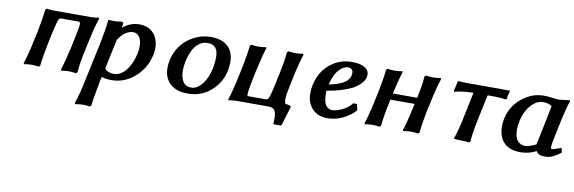

<svg xmlns="http://www.w3.org/2000/svg" viewBox="-50 -824 4317 1444"><g transform="rotate(10 2109.0 -102.5)"><path d="M268.1 -430.2H551.8Q576.2 -430.2 613.8 -436L615.2 -425.8Q594.2 -367.7 568.8 -248L554.2 -180.2Q531.7 -80.1 525.9 -4.9L516.1 4.9Q482.9 0 462.9 0Q436.5 0 401.9 5.9L400.9 -3.9Q423.3 -75.7 446.8 -182.1L460.9 -250Q484.9 -358.4 480 -371.1Q476.1 -380.9 474.1 -380.9H328.1Q323.7 -380.9 316.9 -370.1Q309.1 -360.4 284.2 -248L270 -180.2Q247.6 -69.8 241.2 -4.9L231.9 4.9Q198.7 0 179.2 0Q153.3 0 117.2 5.9L116.2 -3.9Q138.2 -68.4 162.1 -182.1L176.8 -250Q197.8 -352.5 205.1 -424.8L214.8 -435.1Q246.6 -430.2 268.1 -430.2Z M773.9 -293 726.6 -68.8 724.6 -71.8Q734.4 -55.7 754.4 -47.4Q774.4 -39.1 794.9 -39.1Q844.7 -39.1 885.5 -86.7Q926.3 -134.3 946.8 -221.2Q952.6 -249.5 952.6 -274.9Q952.6 -323.7 933.8 -348.9Q915 -374 887.7 -374Q856.4 -374 825.7 -352.1Q794.9 -330.1 772 -291ZM921.9 -439.9Q994.1 -439.9 1032.5 -395.5Q1070.8 -351.1 1070.8 -283.2Q1070.8 -253.9 1064.9 -230Q1041.5 -126 963.6 -58.1Q885.7 9.8 785.6 9.8Q739.7 9.8 711.9 -2Q710.9 3.4 708.3 13.9Q705.6 24.4 704.6 27.8Q675.8 180.7 671.9 224.1L661.6 233.9Q633.3 229 609.9 229Q586.9 229 547.9 234.9L546.9 225.1Q572.8 151.9 597.7 25.9L653.8 -235.8Q682.1 -375.5 684.6 -423.8Q684.6 -424.3 685.5 -428.5Q686.5 -432.6 686.5 -433.1Q738.8 -427.7 779.8 -436Q793.5 -436 797.9 -432.4Q802.2 -428.7 800.8 -419.9Q799.8 -415 797.4 -405Q794.9 -395 793.9 -390.1Q853.5 -439.9 921.9 -439.9Z M1466.8 -439.9Q1554.2 -439.9 1599.4 -397.5Q1644.5 -355 1644.5 -278.8Q1644.5 -156.2 1565.2 -73.2Q1485.8 9.8 1369.6 9.8Q1281.2 9.8 1233.9 -34.9Q1186.5 -79.6 1186.5 -152.8Q1186.5 -214.8 1210.2 -269Q1233.9 -323.2 1272.9 -360.4Q1312 -397.5 1362.8 -418.7Q1413.6 -439.9 1466.8 -439.9ZM1452.6 -391.1Q1415.5 -391.1 1385.7 -367.9Q1356 -344.7 1338.9 -308.3Q1321.8 -272 1312.7 -232.2Q1303.7 -192.4 1303.7 -154.8Q1303.7 -105 1323.5 -72Q1343.3 -39.1 1386.7 -39.1Q1427.2 -39.1 1461.4 -76.7Q1495.6 -114.3 1514.2 -173.3Q1532.7 -232.4 1532.7 -296.9Q1532.7 -342.8 1513.9 -366.9Q1495.1 -391.1 1452.6 -391.1Z M1724.6 -182.1 1739.3 -250Q1760.3 -352.5 1767.6 -424.8L1777.3 -435.1Q1809.1 -430.2 1830.6 -430.2Q1855.5 -430.2 1891.6 -436L1892.6 -425.8Q1874.5 -374.5 1846.7 -248Q1845.2 -241.7 1841.6 -224.9Q1837.9 -208 1836.4 -199.2Q1832.5 -184.6 1823.2 -132.6Q1814 -80.6 1813.5 -59.1Q1815.9 -49.8 1821.3 -49.8H1959.5Q1966.3 -49.8 1975.6 -61Q1986.8 -79.6 2009.3 -188Q2012.7 -201.2 2012.7 -202.1L2011.7 -201.2Q2013.2 -210 2017.1 -226.6Q2021 -243.2 2022.5 -250Q2044.4 -350.1 2051.3 -424.8L2060.5 -435.1Q2092.3 -430.2 2113.3 -430.2Q2137.7 -430.2 2175.3 -436L2176.3 -425.8Q2151.9 -353 2130.4 -248L2115.7 -180.2Q2100.6 -110.4 2100.6 -77.1Q2100.6 -45.4 2109.4 -41Q2152.3 -37.1 2150.4 -24.9L2107.4 118.2L2100.6 125H2045.4L2044.4 117.2Q2045.4 105 2045.4 80.1Q2045.4 39.6 2032.7 19.8Q2020 0 1984.4 0H1741.7Q1715.8 0 1679.7 5.9L1678.7 -3.9Q1700.7 -68.4 1724.6 -182.1Z M2677.2 -362.8Q2677.2 -348.6 2671.9 -333.5Q2666.5 -318.4 2648.2 -297.4Q2629.9 -276.4 2600.6 -258.3Q2571.3 -240.2 2517.6 -222.2Q2463.9 -204.1 2393.6 -192.9V-167Q2393.6 -108.9 2412.1 -82.5Q2430.7 -56.2 2460.4 -56.2Q2491.7 -56.2 2536.4 -77.1Q2581.1 -98.1 2609.4 -134.8L2638.2 -133.8L2647.5 -87.9Q2612.3 -45.9 2554.7 -18.1Q2497.1 9.8 2436.5 9.8Q2361.3 9.8 2319.3 -35.9Q2277.3 -81.5 2277.3 -151.9Q2277.3 -226.6 2309.3 -291.5Q2341.3 -356.4 2403.8 -397.7Q2466.3 -439 2546.4 -439Q2608.4 -439 2642.8 -419.2Q2677.2 -399.4 2677.2 -362.8ZM2562.5 -356.9Q2562.5 -373.5 2552.7 -383.8Q2543 -394 2524.4 -394Q2490.2 -394 2455.6 -356.7Q2420.9 -319.3 2402.3 -242.2Q2435.1 -248 2462.2 -256.8Q2489.3 -265.6 2512.7 -279.1Q2536.1 -292.5 2549.3 -312.5Q2562.5 -332.5 2562.5 -356.9Z M3058.1 -182.1 3064 -210H2878.9Q2878.4 -207.5 2876.2 -196.5Q2874 -185.5 2873 -180.2Q2850.6 -76.7 2844.2 -4.9L2835 4.9Q2801.8 0 2782.2 0Q2756.3 0 2720.2 5.9L2719.2 -3.9Q2741.2 -68.4 2765.1 -182.1L2779.8 -250Q2800.8 -352.5 2808.1 -424.8L2817.9 -435.1Q2849.6 -430.2 2871.1 -430.2Q2896 -430.2 2932.1 -436L2933.1 -425.8Q2911.6 -360.4 2889.2 -258.8H3075.2Q3097.2 -360.8 3101.1 -424.8L3110.8 -435.1Q3142.6 -430.2 3164.1 -430.2Q3189 -430.2 3226.1 -436L3227.1 -425.8Q3202.6 -353 3181.2 -248L3166 -180.2Q3143.1 -67.9 3138.2 -4.9L3127.9 4.9Q3094.7 0 3075.2 0Q3049.3 0 3013.2 5.9L3012.2 -3.9Q3032.7 -64 3058.1 -182.1Z M3446.8 -182.1Q3474.6 -318.8 3485.4 -369.1Q3438.5 -368.2 3402.3 -363.5Q3366.2 -358.9 3353.5 -354.5L3340.8 -350.1L3338.4 -365.2Q3343.8 -378.4 3355.5 -436Q3400.9 -433.1 3422.4 -433.1H3682.6Q3737.3 -433.1 3754.4 -432.1Q3741.2 -390.6 3739.7 -366.2Q3739.3 -365.7 3736.1 -364.7Q3732.9 -363.8 3729.7 -363Q3726.6 -362.3 3726.6 -361.8Q3716.8 -369.1 3593.8 -369.1Q3561 -211.9 3553.7 -180.2Q3529.8 -64 3526.4 -4.9L3516.6 4.9Q3495.6 0 3462.4 0Q3442.4 0 3426.8 -1Q3411.1 -2 3405.3 -2.9L3399.4 -3.9Q3424.8 -71.8 3446.8 -182.1Z M4012.2 -439.9Q4043.9 -439.9 4095.2 -433.1Q4115.2 -430.2 4128.4 -430.2Q4132.3 -430.2 4170.4 -435.1Q4171.9 -435.1 4189.2 -437.3Q4206.5 -439.5 4210.4 -439.9L4211.4 -431.2Q4193.8 -386.2 4161.1 -232.9Q4156.7 -210.4 4148.4 -170.7Q4140.1 -130.9 4137.2 -115.2Q4131.3 -88.4 4131.3 -71.8Q4131.3 -54.2 4136.2 -54.2Q4153.3 -54.2 4209.5 -76.2L4218.3 -42Q4187.5 -17.6 4159.4 -3.9Q4131.3 9.8 4100.1 9.8Q4071.8 9.8 4055.4 3.4Q4039.1 -2.9 4030.3 -20Q3973.6 9.8 3908.2 9.8Q3863.3 9.8 3829.8 -3.9Q3796.4 -17.6 3777.3 -41.5Q3758.3 -65.4 3749.3 -94.2Q3740.2 -123 3740.2 -157.2Q3740.2 -186.5 3746.1 -216.8Q3766.1 -313.5 3842.8 -376.7Q3919.4 -439.9 4012.2 -439.9ZM4014.2 -391.1Q3965.8 -391.1 3923.6 -345Q3881.3 -298.8 3864.3 -226.1Q3855.5 -184.1 3855.5 -153.8Q3855.5 -95.2 3878.7 -69.1Q3901.9 -43 3935.5 -43Q3949.7 -43 3978 -51.8Q4006.3 -60.5 4026.4 -73.2L4019.5 -69.8Q4025.4 -97.2 4037.1 -152.3Q4048.8 -207.5 4054.2 -234.9L4081.5 -372.1Q4058.1 -391.1 4014.2 -391.1Z"/></g></svg>

Font: Linear Smooth
Style: Bold Italic
Weight: 700
Designer: Philipp H. Poll, Flanker
Foundry: Philipp H. Poll, reworked by Flanker
Version: Version 1.061 | FøM Fix